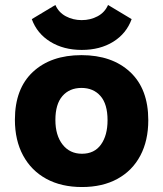

<svg xmlns="http://www.w3.org/2000/svg" viewBox="-20 -744 657 773"><path d="M310 9Q227 9 166.5 -24Q106 -57 73 -118Q40 -179 40 -262Q40 -387 112.5 -454.5Q185 -522 308 -522Q431 -522 504 -454Q577 -386 577 -260Q577 -178 545 -117.5Q513 -57 453 -24Q393 9 310 9ZM310 -125Q360 -125 386.5 -162Q413 -199 413 -260Q413 -325 384.5 -357.5Q356 -390 308 -390Q260 -390 231.5 -357.5Q203 -325 203 -261Q203 -199 232 -162Q261 -125 310 -125ZM309 -543Q236 -543 182.5 -576Q129 -609 108 -667L203 -724Q216 -694 245 -678.5Q274 -663 309 -663Q344 -663 373 -678.5Q402 -694 415 -724L510 -667Q489 -609 436 -576Q383 -543 309 -543Z"/></svg>

Font: Braah One
Style: Regular
Weight: 400
Designer: Ashish Kumar
Foundry: Ashish Kumar
Version: Version 1.001; ttfautohint (v1.8.4.7-5d5b);gftools[0.9.29]